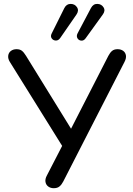

<svg xmlns="http://www.w3.org/2000/svg" viewBox="-20 -967 689 994"><path d="M222.9 -58.8 311.5 -230.5V-196.1L30.8 -646.7Q20.7 -663.2 22.5 -678.5Q24.3 -693.9 36.1 -703.1Q48 -712.3 65.7 -712.3Q82.7 -712.3 93 -704.4Q103.4 -696.5 114.6 -678.2L358.1 -283.9H339.3L540.8 -677.6Q549.8 -695 560.4 -703.6Q571.1 -712.3 588.7 -712.3Q605.8 -712.3 617.5 -703.9Q629.3 -695.5 631.9 -680.3Q634.4 -665.2 624.4 -646.2L307.5 -27.4Q299.1 -11 288.1 -1.9Q277.2 7.3 258.5 7.3Q241.5 7.3 229.8 -1.4Q218 -10.1 215.4 -25.3Q212.9 -40.4 222.9 -58.8ZM247.4 -793.3 313 -925Q324.1 -946.9 345.9 -946.8Q367.6 -946.6 378.8 -929.2Q390 -911.9 375.4 -891L291.9 -770.4Q282.5 -756.7 269 -757.1Q255.4 -757.4 247.8 -768.2Q240.2 -779 247.4 -793.3ZM381.7 -794.5 451 -925.6Q462.8 -947.5 484.3 -946.8Q505.7 -946 516.3 -928.6Q526.9 -911.2 511.6 -891L423.1 -768.5Q413.7 -755.5 400.4 -756.7Q387.2 -758 380.9 -769.1Q374.5 -780.3 381.7 -794.5Z"/></svg>

Font: SN Pro Thin
Style: Regular
Weight: 200
Designer: Tobias Whetton
Foundry: Supernotes
Version: Version 1.003;Glyphs 3.3 (3324)